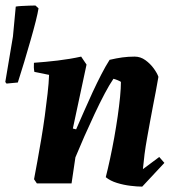

<svg xmlns="http://www.w3.org/2000/svg" viewBox="-85 -682 658 714"><path d="M443.9 12Q425.3 12 400.1 8.9Q374.8 5.9 350.1 -1.7Q325.4 -9.2 308.3 -23.1Q316.4 -54.8 324.5 -92.6Q332.6 -130.3 339.9 -170.6Q347.1 -211 352.7 -249.6Q358.2 -288.2 361.5 -321.3Q364.7 -354.5 364.7 -377.5Q360.1 -380.7 352.4 -383.8Q344.7 -387 336.9 -389Q322.6 -368.4 304.4 -334.1Q286.2 -299.8 266.8 -258.3Q247.4 -216.8 228.8 -175Q210.3 -133.1 195.4 -96.8L181.1 0H52.1L41.6 -15.5Q47.1 -44.3 54.1 -82.9Q61.1 -121.5 68.4 -164.7Q75.7 -207.8 81.6 -251Q87.4 -294.3 91.9 -333.7Q96.5 -373.2 97.5 -403.6L42.8 -414.7Q39.8 -430.5 41.2 -448.5Q83.8 -451.5 129.8 -456.9Q175.7 -462.4 216.8 -471.5L236.8 -441.8L185.9 -204L198.1 -201Q212.4 -233.2 227.8 -268.7Q243.2 -304.1 259.6 -339.5Q276.1 -374.9 292 -405.7Q307.9 -436.6 322.6 -459.5Q348 -465.5 369.9 -468.5Q391.8 -471.5 415.9 -471.5Q437.4 -471.5 455.8 -458.2Q474.1 -444.9 486.9 -427.2Q499.7 -409.5 504.1 -396.2Q500.2 -371.3 494.7 -343.7Q489.2 -316.1 483.9 -287.7Q478.7 -259.2 473.2 -230.8Q467.6 -199.7 462 -168.8Q456.4 -138 452.6 -109.2Q448.9 -80.4 446.4 -53L507.2 -98.2L526.3 -76.3ZM-60.8 -371.2 -65.3 -377.2 -36.9 -546 -26.4 -657.5Q-18.9 -659 -4.9 -659.7Q9.2 -660.5 23.5 -661Q37.8 -661.5 46.8 -661.5L58.3 -651Q55.8 -634.5 47.9 -602.9Q39.9 -571.2 28.5 -531.6Q17.1 -492 4.9 -451.1Q-7.3 -410.2 -18.7 -375.2Z"/></svg>

Font: Labrada
Style: Italic
Weight: 400
Italic angle: -7°
Designer: Mercedes Jáuregui
Foundry: Omnibus-Type Team
Version: Version 1.000